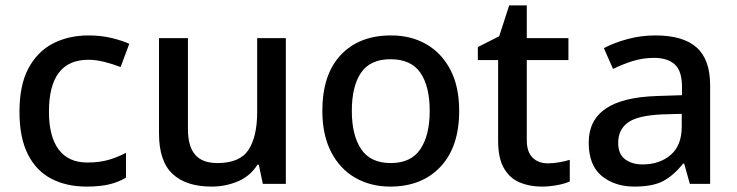

<svg xmlns="http://www.w3.org/2000/svg" viewBox="-20 -680 2726 710"><path d="M300 10Q226 10 170 -19Q114 -48 83 -109.5Q52 -171 52 -266Q52 -366 85.5 -428Q119 -490 176.5 -519.5Q234 -549 308 -549Q353 -549 392.5 -539.5Q432 -530 458 -518L426 -432Q398 -443 366.5 -451Q335 -459 307 -459Q161 -459 161 -267Q161 -175 197 -127Q233 -79 303 -79Q348 -79 382 -89Q416 -99 446 -115V-23Q417 -6 383 2Q349 10 300 10Z M1037 -539V0H952L937 -71H932Q906 -29 860 -9.5Q814 10 763 10Q668 10 618 -37Q568 -84 568 -186V-539H675V-202Q675 -139 701.5 -108Q728 -77 784 -77Q867 -77 899 -126Q931 -175 931 -266V-539Z M1678 -270Q1678 -137 1609 -63.5Q1540 10 1423 10Q1351 10 1294 -22.5Q1237 -55 1204.5 -118Q1172 -181 1172 -270Q1172 -404 1240 -476.5Q1308 -549 1426 -549Q1500 -549 1556.5 -516.5Q1613 -484 1645.5 -422Q1678 -360 1678 -270ZM1281 -270Q1281 -180 1315.5 -128.5Q1350 -77 1425 -77Q1500 -77 1534.5 -128.5Q1569 -180 1569 -270Q1569 -361 1534.5 -411Q1500 -461 1424 -461Q1349 -461 1315 -411Q1281 -361 1281 -270Z M2006 -76Q2027 -76 2049 -80Q2071 -84 2087 -89V-9Q2070 -1 2041 4.5Q2012 10 1983 10Q1939 10 1902.5 -5Q1866 -20 1844 -57Q1822 -94 1822 -160V-458H1747V-506L1826 -546L1863 -660H1928V-539H2082V-458H1928V-162Q1928 -118 1949.5 -97Q1971 -76 2006 -76Z M2404 -549Q2506 -549 2556 -504.5Q2606 -460 2606 -365V0H2531L2510 -75H2506Q2471 -31 2432.5 -10.5Q2394 10 2326 10Q2253 10 2205 -29.5Q2157 -69 2157 -153Q2157 -235 2219.5 -278Q2282 -321 2410 -325L2502 -328V-358Q2502 -418 2475 -442Q2448 -466 2399 -466Q2357 -466 2319 -454Q2281 -442 2247 -425L2213 -502Q2251 -522 2300.5 -535.5Q2350 -549 2404 -549ZM2429 -257Q2337 -253 2301.5 -226.5Q2266 -200 2266 -152Q2266 -110 2291.5 -91Q2317 -72 2356 -72Q2419 -72 2460 -107Q2501 -142 2501 -212V-259Z"/></svg>

Font: Noto Sans Tangsa Medium
Style: Regular
Weight: 500
Version: Version 1.504